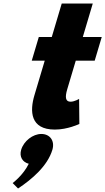

<svg xmlns="http://www.w3.org/2000/svg" viewBox="-20 -724 600 1095"><path d="M215.6 40C265.6 40 293.7 80 278.8 130C251.1 223 161.5 299 83 351L52.2 320C52.2 320 112.6 275 144 210C108.7 201 88.9 170 100.8 130C115.7 80 167.6 40 215.6 40ZM275.3 -513H201.3L161.1 -378H235.1L176.4 -181C149.3 -90 152 15 293 15C366 15 432.6 -17 432.6 -17L431.1 -160C431.1 -160 405.4 -144 382.4 -144C354.4 -144 349.2 -167 363.5 -215L412.1 -378H520.1L560.3 -513H452.3L509.1 -704H332.1Z"/></svg>

Font: Hussar
Style: BdOblThree
Weight: 700
Foundry: Cannot Into Space Fonts
Version: Version 2.00